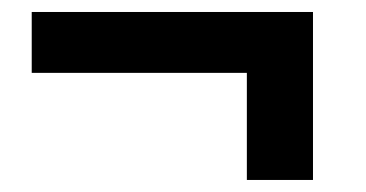

<svg xmlns="http://www.w3.org/2000/svg" viewBox="-20 -441 613 322"><path d="M33.2 -318.8V-420.9H504.9V-139.2H394V-318.8Z"/></svg>

Font: Montserrat Semi Bold
Style: Regular
Weight: 600
Designer: Julieta Ulanovsky
Foundry: Julieta Ulanovsky
Version: Version 3.001;PS 003.001;hotconv 1.0.70;makeotf.lib2.5.58329